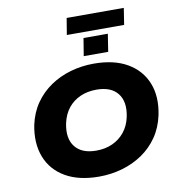

<svg xmlns="http://www.w3.org/2000/svg" viewBox="-107 -1136 1163 1244"><g transform="rotate(-10 474.5 -513.5)"><path d="M445 11Q312 11 224 -40Q136 -91 100.5 -182.5Q65 -274 88 -392Q105 -471 147 -531.5Q189 -592 249.5 -633Q310 -674 383 -695Q456 -716 536 -716Q669 -716 756.5 -665Q844 -614 880 -524Q916 -434 892 -315Q875 -235 833 -174Q791 -113 730.5 -72Q670 -31 597 -10Q524 11 445 11ZM456 -158Q515 -158 562.5 -179.5Q610 -201 642.5 -241.5Q675 -282 687 -339Q707 -436 663.5 -491.5Q620 -547 524 -547Q465 -547 417.5 -526Q370 -505 338 -465.5Q306 -426 293 -367Q273 -270 316.5 -214Q360 -158 456 -158ZM397 -929 415 -1038H791L774 -929ZM481 -775 500 -891H660L642 -775Z"/></g></svg>

Font: Nunito Sans 7pt SemiExpanded Black
Style: Italic
Weight: 900
Width: 6
Italic angle: -9°
Designer: Vernon Adams
Foundry: Vernon Adams
Version: Version 3.101;gftools[0.9.27]